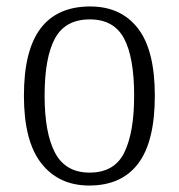

<svg xmlns="http://www.w3.org/2000/svg" viewBox="-20 -564 553 594"><path d="M256 10Q162 10 108 -58.5Q54 -127 54 -268Q54 -408 105.5 -476Q157 -544 259 -544Q354 -544 406.5 -476.5Q459 -409 459 -268Q459 -126 407.5 -58Q356 10 256 10ZM257 -30Q334 -30 364.5 -92Q395 -154 395 -268Q395 -387 363.5 -445.5Q332 -504 258 -504Q182 -504 150 -445Q118 -386 118 -268Q118 -152 150.5 -91Q183 -30 257 -30Z"/></svg>

Font: Noto Serif Tamil SemiCondensed Light
Style: Regular
Weight: 300
Width: 4
Designer: Indian Type Foundry, Tom Grace, and the Monotype Design Team
Foundry: Monotype Imaging Inc.
Version: Version 2.004; ttfautohint (v1.8.4.7-5d5b)